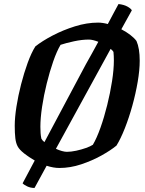

<svg xmlns="http://www.w3.org/2000/svg" viewBox="-20 -832 718 951"><path d="M151 99Q131 99 114.5 91Q98 83 92 76L152 -37Q122 -54 99 -72.5Q76 -91 68 -106Q59 -122 56 -147Q53 -172 53 -209Q53 -250 61.5 -304Q70 -358 84.5 -414.5Q99 -471 117 -520.5Q135 -570 155 -602Q189 -629 240.5 -656Q292 -683 351 -701.5Q410 -720 466 -720Q488 -720 514 -713Q530 -743 543.5 -768.5Q557 -794 567 -812Q594 -809 611 -799.5Q628 -790 633 -781L581 -687Q606 -674 626 -658.5Q646 -643 656 -629Q672 -593 672 -531Q672 -485 662 -426.5Q652 -368 635.5 -308.5Q619 -249 598.5 -197Q578 -145 557 -111Q528 -87 482 -61.5Q436 -36 382 -18Q328 0 274 0Q245 0 211 -11ZM185 -145Q189 -137 200 -128L405 -513Q420 -539 435.5 -567.5Q451 -596 467 -625Q454 -630 442 -633Q430 -636 420 -636Q386 -636 346.5 -627.5Q307 -619 280 -610Q261 -578 243.5 -527.5Q226 -477 211.5 -418.5Q197 -360 188.5 -303.5Q180 -247 180 -204Q180 -188 181 -173Q182 -158 185 -145ZM311 -80Q332 -80 357.5 -85.5Q383 -91 405.5 -99Q428 -107 440 -115Q459 -147 477.5 -199Q496 -251 511 -311.5Q526 -372 535 -430Q544 -488 544 -533Q544 -555 542 -575Q539 -581 528 -590L257 -95Q272 -88 286.5 -84Q301 -80 311 -80Z"/></svg>

Font: Texturina 72pt 72pt Regular
Style: Bold Italic
Weight: 700
Italic angle: -11°
Designer: Guillermo Torres Carreño
Foundry: Omnibus-Type
Version: Version 1.002; ttfautohint (v1.8.3)